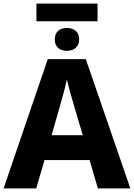

<svg xmlns="http://www.w3.org/2000/svg" viewBox="-20 -1045 743 1065"><path d="M477 -157H227L181 0H0L245 -717H456L703 0H523ZM395 -444Q361 -558 351 -603Q340 -552 309 -444L266 -295H439ZM521 -927H182V-1025H521ZM419 -826Q419 -797 400.5 -780Q382 -763 351 -763Q320 -763 302 -779.5Q284 -796 284 -826Q284 -857 302 -873.5Q320 -890 351 -890Q382 -890 400.5 -873.5Q419 -857 419 -826Z"/></svg>

Font: Noto Sans UI ExtraBold
Style: Regular
Weight: 800
Designer: Monotype Design Team
Foundry: Monotype Imaging Inc.
Version: Version 1.001